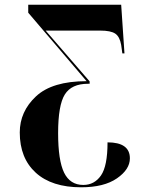

<svg xmlns="http://www.w3.org/2000/svg" viewBox="-20 -556 603 816"><path d="M325 240Q422 240 477 202Q532 164 532 117Q532 49 437 49Q437 150 409 190Q381 230 334 230Q278 230 252.5 178Q227 126 227 10Q227 -109 255.5 -154.5Q284 -200 354 -200H361V-210L174 -426H406Q451 -426 470 -413Q489 -400 495 -365L500 -329H509L495 -536H100V-502L348 -211Q202 -211 133 -146.5Q64 -82 64 7Q64 116 132 178Q200 240 325 240Z"/></svg>

Font: Noto Serif Display SemiCondensed Extra
Style: Regular
Weight: 800
Width: 4
Designer: Monotype Design Team
Foundry: Monotype Imaging Inc.
Version: Version 1.900